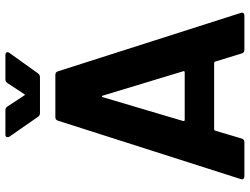

<svg xmlns="http://www.w3.org/2000/svg" viewBox="-127 -798 925 711"><g transform="rotate(-90 335.5 -442.5)"><path d="M493 -10 463 -108Q461 -112 458 -112H212Q209 -112 207 -108L178 -10Q175 0 165 0H38Q32 0 29 -3.5Q26 -7 28 -14L244 -690Q247 -700 257 -700H414Q424 -700 427 -690L643 -14Q644 -12 644 -9Q644 0 633 0H506Q496 0 493 -10ZM247 -221H423Q429 -221 427 -227L337 -524Q336 -528 334 -527.5Q332 -527 331 -524L243 -227Q242 -221 247 -221ZM183 -877Q183 -885 193 -885H283Q292 -885 297 -877L337 -816Q340 -810 343 -816L383 -877Q388 -885 397 -885H487Q495 -885 497 -880.5Q499 -876 495 -870L419 -764Q414 -757 405 -757H272Q263 -757 258 -765L185 -870Q183 -873 183 -877Z"/></g></svg>

Font: UMi
Style: Bold
Weight: 700
Designer: Peter Middis
Foundry: We Are UMi
Version: Version 1.0